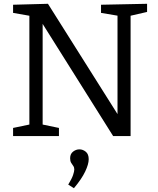

<svg xmlns="http://www.w3.org/2000/svg" viewBox="-20 -718 832 1013"><path d="M513 -693 756 -698V-655L656 -632L669 -651V0H577L193 -611L205 -612V-46L190 -64L291 -43V0H49V-43L150 -64L135 -46V-651L146 -633L49 -650V-693L233 -698L612 -97L600 -96V-651L614 -633L513 -650ZM370 275 340 256Q359 225 365.5 205.5Q372 186 372 176Q372 165 366.5 157.5Q361 150 355.5 141Q350 132 350 117Q350 94 365.5 82Q381 70 399 70Q417 70 432.5 82.5Q448 95 448 122Q448 148 429.5 187Q411 226 370 275Z"/></svg>

Font: Bitter Thin
Style: Regular
Weight: 400
Version: Version 3.021